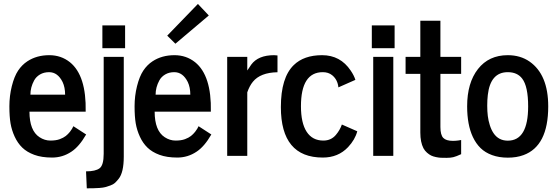

<svg xmlns="http://www.w3.org/2000/svg" viewBox="-20 -811 2901 999"><path d="M138.2 -318.4H318.8Q318.8 -356.4 305.7 -384.3Q280.3 -435.5 235.4 -435.5Q208.5 -435.5 188.2 -423.6Q168 -411.6 157.7 -392.6Q138.2 -356.9 138.2 -318.4ZM122.6 -492.2Q170.9 -523.9 236.3 -523.9Q297.9 -523.9 343.8 -487.3Q429.7 -418 425.8 -230H133.3Q133.3 -131.3 185.5 -97.2Q212.4 -79.6 241.9 -79.6Q271.5 -79.6 291 -86.9Q310.5 -94.2 322.3 -103.5Q334 -112.8 343.8 -125Q356.9 -142.1 361.8 -154.3L428.2 -111.3Q392.1 -48.3 351.1 -21.5Q305.7 8.8 251.2 8.8Q196.8 8.8 158.4 -5.4Q120.1 -19.5 95.9 -43Q71.8 -66.4 56.4 -99.9Q41 -133.3 34.9 -168.7Q28.8 -204.1 28.8 -258.1Q28.8 -312 41.5 -362.8Q54.2 -413.6 74.2 -443.6Q94.2 -473.6 122.6 -492.2Z M427.7 80.6Q476.6 80.6 498 64.7Q519.5 48.8 519.5 -10.7V-515.1H624V3.4Q624 86.4 597.2 119.6Q586.9 132.3 578.4 140.4Q569.8 148.4 554.2 154.1Q538.6 159.7 527.8 162.6Q517.1 165.5 497.1 167Q471.2 168.9 431.6 168.9ZM512.7 -560.1V-678.7H630.9V-560.1Z M1066.4 -730.5 892.6 -583.5 850.1 -625.5 1009.8 -790.5ZM789.6 -318.4H970.2Q970.2 -356.4 957 -384.3Q931.6 -435.5 886.7 -435.5Q859.9 -435.5 839.6 -423.6Q819.3 -411.6 809.1 -392.6Q789.6 -356.9 789.6 -318.4ZM773.9 -492.2Q822.3 -523.9 887.7 -523.9Q949.2 -523.9 995.1 -487.3Q1081.1 -418 1077.1 -230H784.7Q784.7 -131.3 836.9 -97.2Q863.8 -79.6 893.3 -79.6Q922.9 -79.6 942.4 -86.9Q961.9 -94.2 973.6 -103.5Q985.4 -112.8 995.1 -125Q1008.3 -142.1 1013.2 -154.3L1079.6 -111.3Q1043.5 -48.3 1002.4 -21.5Q957 8.8 902.6 8.8Q848.1 8.8 809.8 -5.4Q771.5 -19.5 747.3 -43Q723.1 -66.4 707.8 -99.9Q692.4 -133.3 686.3 -168.7Q680.2 -204.1 680.2 -258.1Q680.2 -312 692.9 -362.8Q705.6 -413.6 725.6 -443.6Q745.6 -473.6 773.9 -492.2Z M1162.1 0V-515.1H1266.6V-444.3Q1268.6 -446.8 1275.4 -457L1287.1 -474.6Q1323.2 -523.9 1406.2 -523.9Q1415 -523.9 1423.8 -522.5V-435.1Q1335 -433.6 1295.9 -385.7Q1278.3 -364.3 1266.6 -330.6V0Z M1441.4 -253.9Q1441.4 -407.2 1508.3 -472.2Q1561 -523.9 1656 -523.9Q1751 -523.9 1804.7 -443.8Q1822.3 -418 1829.1 -395.5L1740.7 -356.4Q1736.8 -396.5 1708 -419.9Q1688.5 -435.5 1659.7 -435.5Q1545.9 -435.5 1545.9 -258.3Q1545.9 -170.9 1575.7 -125.2Q1605.5 -79.6 1662.6 -79.6Q1702.6 -79.6 1727.5 -108.9Q1749 -134.3 1758.8 -163.1L1838.9 -127.9Q1827.6 -84.5 1791 -45.4Q1739.7 8.8 1659.7 8.8Q1441.4 8.8 1441.4 -253.9Z M1921.9 0V-515.1H2026.4V0ZM1914.6 -560.1V-678.7H2033.2V-560.1Z M2090.3 -426.8V-515.1H2167V-703.1H2271.5V-515.1H2379.4V-426.8H2271.5V-150.4Q2271.5 -108.9 2286.4 -93.5Q2301.3 -78.1 2336.4 -78.1Q2350.6 -78.1 2365 -80.1Q2379.4 -82 2379.4 -82.5V-8.8Q2353 3.4 2338.6 6.8Q2324.2 10.3 2303.5 10.3Q2282.7 10.3 2272.7 9.8Q2262.7 9.3 2248.3 6.3Q2233.9 3.4 2223.4 -1.7Q2212.9 -6.8 2201.7 -16.6Q2190.4 -26.4 2183.1 -40Q2167 -71.3 2167 -121.1V-426.8Z M2518.1 -316.9Q2515.1 -291 2515.1 -261.2Q2515.1 -231.4 2518.1 -207.5Q2521 -183.6 2528.6 -159.7Q2536.1 -135.7 2547.9 -118.2Q2574.2 -79.1 2622.1 -79.1Q2728 -79.1 2728 -257.3Q2728 -361.8 2696.8 -402.3Q2671.4 -435.5 2622.1 -435.5Q2531.7 -435.5 2518.1 -316.9ZM2410.6 -257.8Q2410.6 -379.9 2467 -451.9Q2523.4 -523.9 2622.1 -523.9Q2687.5 -523.9 2735.4 -490.7Q2832.5 -422.9 2832.5 -257.3Q2832.5 -50.8 2703.6 -3.9Q2668 9.3 2622.3 9.3Q2576.7 9.3 2540.5 -3.9Q2504.4 -17.1 2480.5 -40.5Q2456.5 -64 2440.4 -98.1Q2410.6 -161.6 2410.6 -257.8Z"/></svg>

Font: News Cycle
Style: Bold
Weight: 700
Version: Version 0.5.1